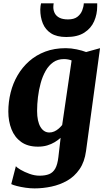

<svg xmlns="http://www.w3.org/2000/svg" viewBox="-20 -844 615 1118"><path d="M481 35Q472.5 99 443.2 141.2Q414 183.5 371.5 207.8Q329 232 279.5 242.5Q230 253 181 253Q155.5 253 128.2 249Q101 245 78.5 239.2Q56 233.5 45.5 228L72.5 123.5Q78 131.5 100 144.5Q122 157.5 151.8 168.2Q181.5 179 210.5 179Q243.5 179 266 170Q288.5 161 301.8 137.5Q315 114 320 70.5L333 -41.5Q318 -28 298.5 -16.2Q279 -4.5 254.8 2.8Q230.5 10 201 10Q141.5 10 103.2 -17.5Q65 -45 46.8 -91.5Q28.5 -138 28.5 -194.5Q28.5 -251 42 -305.2Q55.5 -359.5 82.8 -406Q110 -452.5 150.2 -488Q190.5 -523.5 243.5 -543.5Q296.5 -563.5 363 -563.5Q394 -563.5 427 -556.5Q460 -549.5 481.5 -541L562.5 -563.5ZM397 -492Q388 -495.5 376.5 -497.8Q365 -500 352.5 -500Q316.5 -500 290 -481.5Q263.5 -463 245.5 -431Q227.5 -399 216.8 -359.8Q206 -320.5 201 -278.5Q196 -236.5 196 -198Q196 -167.5 201 -144.2Q206 -121 215.5 -105Q225 -89 238 -80.8Q251 -72.5 267.5 -72.5Q282 -72.5 295.8 -78.5Q309.5 -84.5 321 -94.5Q332.5 -104.5 342 -116ZM366.5 -628.5Q310.5 -628.5 277.2 -650Q244 -671.5 229.2 -708Q214.5 -744.5 214.5 -789Q214.5 -799 216 -808.5Q217.5 -818 219 -824.5H292.5Q292 -820 291.2 -814.5Q290.5 -809 290.5 -802.5Q290.5 -782 299.5 -765.8Q308.5 -749.5 327.2 -740.2Q346 -731 376 -731Q411 -731 430.5 -746Q450 -761 458.5 -782.8Q467 -804.5 468 -824.5H546Q546 -820 546 -816Q546 -812 546 -807.5Q546 -761 528.2 -720.2Q510.5 -679.5 471 -654Q431.5 -628.5 366.5 -628.5Z"/></svg>

Font: Merriweather 28pt Black
Style: Italic
Weight: 900
Italic angle: -7.8°
Version: Version 2.101